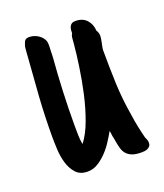

<svg xmlns="http://www.w3.org/2000/svg" viewBox="-83 -441 428 501"><g transform="rotate(-20 131.0 -190.5)"><path d="M229.5 -322.3Q229.5 -317.4 228.5 -312Q227.5 -306.6 226.6 -302.2Q225.6 -296.9 224.6 -292.2Q223.6 -287.6 223.6 -283.2Q223.6 -237.8 225.3 -192.1Q227.1 -146.5 234.9 -100.6Q237.3 -83 240.7 -66.4Q244.1 -49.8 248.5 -32.7L249.5 -29.8V-30.8Q251 -27.3 252.2 -23.7Q253.4 -20 253.4 -16.1Q253.4 -10.7 250.7 -7.3Q248 -3.9 244.1 -2Q240.2 0 235.6 0.5Q231 1 227.1 1Q210.9 1 201.4 -2.7Q191.9 -6.3 186 -12.9Q180.2 -19.5 177.5 -28.8Q174.8 -38.1 172.9 -49.3L171.4 -58.1Q169.4 -64.9 168.9 -72.8Q168.5 -76.7 168.2 -76.4Q168 -76.2 167.5 -80.1Q160.6 -67.9 151.6 -54Q142.6 -40 131.1 -28.1Q119.6 -16.1 106.4 -8.1Q93.3 0 78.1 0Q57.1 0 45.7 -12.7Q34.2 -25.4 28.8 -43.7Q23.4 -62 22.5 -81.8Q21.5 -101.6 21.5 -116.2Q21.5 -171.9 25.1 -226.6Q28.8 -281.2 33.2 -336.4Q33.2 -337.9 33.4 -340.3Q33.7 -342.8 33.7 -344.2Q34.2 -351.1 34.7 -356.9Q35.2 -362.8 37.1 -368.2V-367.7Q39.1 -375.5 42.7 -378.9Q46.4 -382.3 54.2 -382.3Q61.5 -382.3 68.8 -379.6Q76.2 -377 82 -372.3Q87.9 -367.7 91.6 -361.3Q95.2 -355 95.2 -347.2Q95.2 -343.3 95.2 -337.9Q95.2 -332.5 94.7 -328.6Q94.7 -325.2 94.5 -320.1Q94.2 -314.9 94.2 -311.5Q90.3 -264.6 88.4 -218.5Q86.4 -172.4 86.4 -125Q86.4 -111.8 86.7 -98.6Q86.9 -85.4 89.4 -72.3Q105.5 -92.8 117.2 -124.8Q128.9 -156.7 137 -192.6Q145 -228.5 150.1 -263.9Q155.3 -299.3 157.7 -326.7Q157.7 -328.1 158 -330.1Q158.2 -332 158.2 -333.5Q158.7 -338.9 159.2 -343.8Q159.7 -348.6 162.6 -353Q162.6 -357.4 163.1 -362.3Q163.6 -367.2 165.5 -371.3Q167.5 -375.5 171.1 -377.9Q174.8 -380.4 181.6 -380.4Q201.2 -380.4 212.4 -368.4Q223.6 -356.4 224.6 -337.9Q227.1 -334 228.3 -330.3Q229.5 -326.7 229.5 -322.3Z"/></g></svg>

Font: Just Another Hand
Style: Regular
Weight: 400
Designer: Astigmatic (AOETI)
Foundry: Astigmatic (AOETI)
Version: Version 1.001